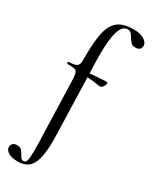

<svg xmlns="http://www.w3.org/2000/svg" viewBox="-297 -782 888 1114"><g transform="rotate(30 147.0 -225.5)"><path d="M339 -672Q339 -655 329 -647Q319 -639 302 -639Q283 -639 273.5 -648Q264 -657 252 -676Q243 -692 235 -700.5Q227 -709 212 -709Q177 -709 160.5 -656.5Q144 -604 144 -498Q144 -460 145 -439L147 -377L207 -381Q217 -382 229.5 -383Q242 -384 255 -384Q265 -384 265 -374Q264 -364 254.5 -352Q245 -340 235 -341Q187 -349 148 -351L159 21L160 63Q160 142 148 188Q136 234 110 254.5Q84 275 41 275Q0 275 -22.5 261Q-45 247 -45 227Q-45 212 -35 203Q-25 194 -9 194Q11 194 21 203Q31 212 40 230Q47 244 53 250Q59 256 70 256Q83 256 88.5 238Q94 220 94 166Q94 124 91 47L80 -306Q78 -332 73 -343Q68 -354 55 -357Q42 -360 9 -360Q5 -360 5 -367Q5 -374 8 -374Q47 -374 61.5 -383.5Q76 -393 76 -418V-449Q76 -559 91.5 -618Q107 -677 143 -701.5Q179 -726 244 -726Q286 -726 312.5 -710Q339 -694 339 -672Z"/></g></svg>

Font: Cormorant Upright Medium
Style: Regular
Weight: 500
Designer: Christian Thalmann (Catharsis Fonts)
Foundry: Catharsis Fonts
Version: Version 3.302